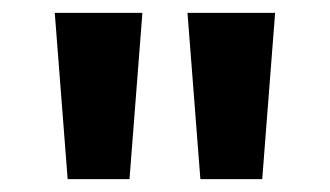

<svg xmlns="http://www.w3.org/2000/svg" viewBox="-20 -734 512 298"><path d="M201 -714 181 -456H85L65 -714ZM407 -714 387 -456H291L271 -714Z"/></svg>

Font: Noto IKEA Simplified Chinese
Style: Bold
Weight: 700
Designer: Monotype Design Team
Foundry: Monotype Imaging Inc.
Version: Version 1.100